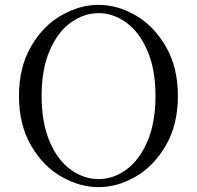

<svg xmlns="http://www.w3.org/2000/svg" viewBox="-20 -755 811 789"><path d="M58 -361Q58 -478 107 -563Q156 -648 231.5 -691.5Q307 -735 385 -735Q463 -735 538 -691.5Q613 -648 662 -563Q711 -478 711 -361Q711 -243 662 -158Q613 -73 538 -29.5Q463 14 385 14Q307 14 231.5 -29.5Q156 -73 107 -158Q58 -243 58 -361ZM619 -361Q619 -470 585.5 -547Q552 -624 498.5 -662.5Q445 -701 385 -701Q325 -701 271 -662.5Q217 -624 184 -547Q151 -470 151 -361Q151 -251 184 -173.5Q217 -96 271 -57.5Q325 -19 385 -19Q445 -19 498.5 -57.5Q552 -96 585.5 -173.5Q619 -251 619 -361Z"/></svg>

Font: Shippori Mincho
Style: Regular
Weight: 400
Designer: FONTDASU
Foundry: FONTDASU / Google Inc. / but / Adobe
Version: Version 3.110; ttfautohint (v1.8.3)